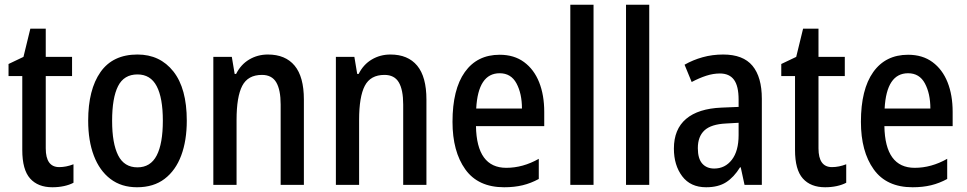

<svg xmlns="http://www.w3.org/2000/svg" viewBox="-20 -780 4080 810"><path d="M230 -75Q259 -75 290 -87V-9Q273 0 250 5Q227 10 201 10Q140 10 107 -27Q74 -64 74 -147V-459H16V-510L79 -540L108 -659H173V-540H284V-459H173V-154Q173 -75 230 -75Z M768 -271Q768 -187 744.5 -124Q721 -61 674.5 -25.5Q628 10 558 10Q492 10 446 -25Q400 -60 376 -123Q352 -186 352 -271Q352 -402 404 -476Q456 -550 560 -550Q655 -550 711.5 -478.5Q768 -407 768 -271ZM453 -270Q453 -175 478.5 -124.5Q504 -74 560 -74Q615 -74 641 -124Q667 -174 667 -271Q667 -367 641 -416.5Q615 -466 560 -466Q503 -466 478 -416.5Q453 -367 453 -270Z M1110 -550Q1184 -550 1223 -503Q1262 -456 1262 -360V0H1164V-339Q1164 -401 1145.5 -432.5Q1127 -464 1085 -464Q1026 -464 1002 -418Q978 -372 978 -274V0H880V-540H958L970 -468H976Q996 -508 1031.5 -529Q1067 -550 1110 -550Z M1627 -550Q1701 -550 1740 -503Q1779 -456 1779 -360V0H1681V-339Q1681 -401 1662.5 -432.5Q1644 -464 1602 -464Q1543 -464 1519 -418Q1495 -372 1495 -274V0H1397V-540H1475L1487 -468H1493Q1513 -508 1548.5 -529Q1584 -550 1627 -550Z M2088 -549Q2149 -549 2191 -518Q2233 -487 2254.5 -433Q2276 -379 2276 -308V-248H1988Q1991 -72 2116 -72Q2186 -72 2253 -110V-25Q2220 -7 2185 1.5Q2150 10 2107 10Q1997 10 1943 -65.5Q1889 -141 1889 -266Q1889 -403 1941 -476Q1993 -549 2088 -549ZM2088 -471Q1997 -471 1989 -322H2182Q2182 -385 2159 -428Q2136 -471 2088 -471Z M2484 0H2386V-760H2484Z M2719 0H2621V-760H2719Z M3031 -550Q3115 -550 3154.5 -502.5Q3194 -455 3194 -363V0H3121L3105 -74H3102Q3076 -32 3043 -11Q3010 10 2959 10Q2893 10 2858 -36.5Q2823 -83 2823 -153Q2823 -235 2874.5 -278.5Q2926 -322 3024 -326L3096 -329V-360Q3096 -417 3076.5 -443.5Q3057 -470 3017 -470Q2989 -470 2959.5 -460.5Q2930 -451 2898 -434L2868 -507Q2903 -527 2944 -538.5Q2985 -550 3031 -550ZM3043 -259Q2980 -256 2952 -230Q2924 -204 2924 -155Q2924 -111 2942.5 -90Q2961 -69 2993 -69Q3039 -69 3067.5 -106Q3096 -143 3096 -210V-262Z M3490 -75Q3519 -75 3550 -87V-9Q3533 0 3510 5Q3487 10 3461 10Q3400 10 3367 -27Q3334 -64 3334 -147V-459H3276V-510L3339 -540L3368 -659H3433V-540H3544V-459H3433V-154Q3433 -75 3490 -75Z M3811 -549Q3872 -549 3914 -518Q3956 -487 3977.5 -433Q3999 -379 3999 -308V-248H3711Q3714 -72 3839 -72Q3909 -72 3976 -110V-25Q3943 -7 3908 1.5Q3873 10 3830 10Q3720 10 3666 -65.5Q3612 -141 3612 -266Q3612 -403 3664 -476Q3716 -549 3811 -549ZM3811 -471Q3720 -471 3712 -322H3905Q3905 -385 3882 -428Q3859 -471 3811 -471Z"/></svg>

Font: Noto Sans Arabic UI Cn Md
Style: Regular
Weight: 500
Width: 3
Designer: Monotype Design Team, Nadine Chahine and Nizar Qandah
Foundry: Monotype Imaging Inc.
Version: Version 2.010; ttfautohint (v1.8.4.7-5d5b)